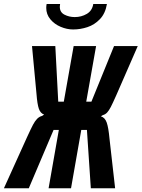

<svg xmlns="http://www.w3.org/2000/svg" viewBox="-54 -960 726 984"><path d="M162 -366 172 -373Q153.5 -379 145.2 -402.5Q137 -426 133 -479L110 -724H229.5L244.5 -439H273L323.5 -724H438.5L388 -439H414.5L530.5 -724H652L542 -472Q523.5 -430.5 514 -412Q504.5 -393.5 495.2 -383.5Q486 -373.5 473 -370L463 -364Q484 -357.5 493 -331.8Q502 -306 507 -251L536 5H411.5L391.5 -294H362.5L310 5H195L247.5 -294H220.5L93.5 5H-34L85.5 -259Q105 -301.5 115 -320.5Q125 -339.5 136.2 -351Q147.5 -362.5 162 -366ZM183 -919.5Q183 -930 185 -939.5H254Q252.5 -932 252.5 -925.5Q252.5 -897 276.5 -884.8Q300.5 -872.5 329 -872.5Q363 -872.5 390.8 -888.8Q418.5 -905 424 -939.5H494Q486 -891 458.2 -862Q430.5 -833 394.2 -821Q358 -809 320.5 -809Q289 -809 257 -822.5Q225 -836 204 -861.2Q183 -886.5 183 -919.5Z"/></svg>

Font: JuliaMono BoldItalic
Style: Regular
Weight: 700
Italic angle: -9°
Monospace: yes
Designer: cormullion
Foundry: corm
Version: Version 0.049; ttfautohint (v1.8.4)